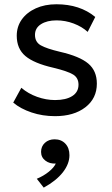

<svg xmlns="http://www.w3.org/2000/svg" viewBox="-20 -530 525 900"><path d="M238 14.5Q179.5 14.5 128 -2.8Q76.5 -20 42 -49L80 -118.5Q112 -91 154 -76Q196 -61 238 -61Q289.5 -61 318.8 -79.8Q348 -98.5 348 -133Q348 -165 323 -180.5Q298 -196 230 -212.5Q140 -233 99.2 -267.2Q58.5 -301.5 58.5 -362.5Q58.5 -405.5 82.2 -438.8Q106 -472 148 -491Q190 -510 244.5 -510Q354.5 -510 426.5 -450.5L391 -380.5Q364.5 -405 325.2 -419.8Q286 -434.5 245 -434.5Q200 -434.5 172 -416.5Q144 -398.5 144 -366.5Q144 -333 171.2 -317.5Q198.5 -302 262 -287Q353.5 -266 393.8 -232Q434 -198 434 -138Q434 -68.5 380 -27Q326 14.5 238 14.5ZM185 349.5 152.5 308Q184 295 208.5 275.2Q233 255.5 241.5 236.5Q213 238.5 192.8 223Q172.5 207.5 172.5 182Q172.5 156 190.5 139.5Q208.5 123 236 123Q267 123 286.2 143.2Q305.5 163.5 305.5 197.5Q305.5 238 274.8 277.5Q244 317 185 349.5Z"/></svg>

Font: Geologica Light
Style: Regular
Weight: 300
Designer: Sindre Bremnes, Frode Helland
Foundry: Monokrom Skriftforlag AS
Version: Version 1.010; ttfautohint (v1.8.4.7-5d5b);gftools[0.9.28]